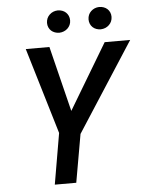

<svg xmlns="http://www.w3.org/2000/svg" viewBox="-59 -944 757 992"><g transform="rotate(-5 319.0 -448.0)"><path d="M302.7 -372.1 505.4 -710.9H637.7L339.8 -249.5L295.9 0H184.6L230 -264.2L96.2 -710.9H218.8ZM217.3 -835.9Q217.8 -861.3 235.1 -877.9Q252.4 -894.5 277.8 -895.5Q290 -895.5 301 -891.6Q312 -887.7 320.1 -880.1Q328.1 -872.6 332.8 -862.1Q337.4 -851.6 337.4 -838.9Q337.4 -826.2 332.5 -815.4Q327.6 -804.7 319.3 -796.9Q311 -789.1 300 -784.7Q289.1 -780.3 276.9 -779.8Q264.6 -779.8 253.7 -783.7Q242.7 -787.6 234.6 -794.9Q226.6 -802.2 221.9 -812.7Q217.3 -823.2 217.3 -835.9ZM432.6 -835.4Q433.1 -860.8 450.4 -877.2Q467.8 -893.6 492.7 -894.5Q504.9 -894.5 515.9 -890.6Q526.9 -886.7 534.9 -879.4Q543 -872.1 547.6 -861.6Q552.2 -851.1 552.2 -838.4Q551.8 -813 534.4 -796.4Q517.1 -779.8 491.7 -778.8Q479.5 -778.8 468.5 -782.7Q457.5 -786.6 449.5 -794.2Q441.4 -801.8 437 -812.3Q432.6 -822.8 432.6 -835.4Z"/></g></svg>

Font: Roboto Mono Medium
Style: Italic
Weight: 500
Designer: Google
Version: Version 2.000985; 2015; ttfautohint (v1.3)